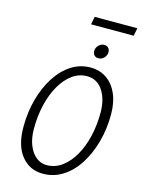

<svg xmlns="http://www.w3.org/2000/svg" viewBox="-146 -1088 876 1179"><g transform="rotate(15 292.5 -498.5)"><path d="M57 -239Q57 -334 80 -417Q103 -500 144 -563.5Q185 -627 240.5 -662.5Q296 -698 362 -698Q421 -698 465 -667.5Q509 -637 533 -582Q557 -527 557 -451Q557 -360 534.5 -277.5Q512 -195 471 -130.5Q430 -66 372.5 -29Q315 8 246 8Q161 8 109 -56.5Q57 -121 57 -239ZM122 -246Q122 -185 140 -140.5Q158 -96 188 -72.5Q218 -49 253 -49Q308 -49 352 -81.5Q396 -114 427.5 -169.5Q459 -225 475.5 -296Q492 -367 492 -444Q492 -532 455 -586.5Q418 -641 355 -641Q304 -641 261.5 -610Q219 -579 187.5 -524.5Q156 -470 139 -398.5Q122 -327 122 -246ZM356 -802Q356 -822 371 -838Q386 -854 407 -854Q424 -854 433.5 -843.5Q443 -833 443 -817Q443 -797 428 -781Q413 -765 392 -765Q375 -765 365.5 -775.5Q356 -786 356 -802ZM295 -955 305 -1005H576L566 -955Z"/></g></svg>

Font: Radio Canada Condensed Light
Style: Italic
Weight: 300
Width: 3
Italic angle: -12°
Designer: Charles Daoud, Etienne Aubert Bonn, Alexandre Saumier Demers, Jacques Le Bailly
Foundry: Radio-Canada
Version: Version 2.104; ttfautohint (v1.8.4.7-5d5b);gftools[0.9.28.de